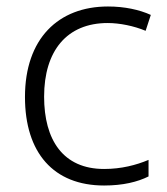

<svg xmlns="http://www.w3.org/2000/svg" viewBox="-20 -613 516 592"><path d="M301 -41C359 -41 404 -52 438 -69V-120C400 -104 354 -92 301 -92C174 -92 116 -182 116 -315C116 -456 186 -542 312 -542C349 -542 393 -533 429 -518L445 -567C410 -583 364 -593 313 -593C160 -593 57 -494 57 -314C57 -142 145 -41 301 -41Z"/></svg>

Font: Noto Sans Tamil UI Light
Style: Regular
Weight: 300
Designer: Jelle Bosma - Monotype Design Team
Foundry: Monotype Imaging Inc.
Version: Version 2.004